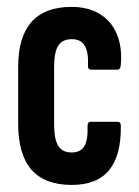

<svg xmlns="http://www.w3.org/2000/svg" viewBox="-20 -517 393 543"><path d="M182.6 6Q106.7 6 69 -37Q31.4 -80.1 31.4 -167.2V-328Q31.4 -412.6 69.2 -455Q107.1 -497.5 182.2 -497.5Q229.5 -497.5 262.3 -477.3Q295.2 -457.2 310.5 -420.4Q325.9 -383.5 321.7 -333.8Q320.9 -319.9 311.4 -319.9H237.5Q233.1 -319.9 230.6 -323.1Q228.2 -326.4 228.8 -330.8Q230.8 -369 219.7 -387.6Q208.6 -406.2 183.4 -406.2Q156.6 -406.2 144.8 -388Q133 -369.8 133 -326V-167.8Q133 -123.3 144.6 -104.6Q156.2 -85.8 183 -85.8Q207.8 -85.8 218.5 -103.5Q229.2 -121.1 227.6 -160.4Q227.6 -172.6 237.1 -172.6H311.8Q321.7 -172.6 321.7 -161.6Q322.9 -77.7 288.7 -35.9Q254.5 6 182.6 6Z"/></svg>

Font: Sofia Sans Extra Condensed
Style: Regular
Weight: 400
Designer: Botio Nikoltchev, Ani Petrova
Foundry: lettersoup
Version: Version 4.101